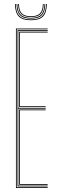

<svg xmlns="http://www.w3.org/2000/svg" viewBox="-20 -943 284 963"><path d="M60 0V-800H219V-796H64V-4H219V0ZM76 -16V-394H209V-390H80V-20H219V-16ZM68 -8V-792H219V-788H72V-402H209V-398H72V-12H219V-8ZM76 -406V-784H219V-780H80V-410H209V-406ZM135 -841.5Q92.8 -841.5 74.2 -860.4Q55.8 -879.2 55 -922.8H59Q59.8 -881.2 77.4 -863.4Q95 -845.5 135 -845.5Q175 -845.5 192.6 -863.4Q210.2 -881.2 211 -922.8H215Q214.2 -879.2 195.8 -860.4Q177.2 -841.5 135 -841.5ZM135 -849.5Q97.2 -849.5 80.5 -866.5Q63.8 -883.5 63 -922.8H67Q67.5 -885.8 83.4 -869.6Q99.2 -853.5 135 -853.5Q170.8 -853.5 186.6 -869.6Q202.5 -885.8 203 -922.8H207Q206.2 -883.5 189.6 -866.5Q173 -849.5 135 -849.5ZM135 -857.5Q101.2 -857.5 86.4 -872.6Q71.5 -887.8 71 -922.8H75Q75.5 -890 89.5 -875.8Q103.5 -861.5 135 -861.5Q166.5 -861.5 180.5 -875.8Q194.5 -890 195 -922.8H199Q198.5 -887.8 183.6 -872.6Q168.8 -857.5 135 -857.5Z"/></svg>

Font: Big Shoulders Inline Thin
Style: Regular
Weight: 100
Designer: Patric King
Foundry: XO Type Co
Version: Version 2.002